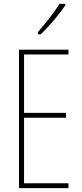

<svg xmlns="http://www.w3.org/2000/svg" viewBox="-20 -970 421 990"><path d="M333 0H78V-714H333V-689H104V-388H320V-363H104V-25H333ZM317 -943Q301 -919 278.5 -891Q256 -863 233 -837.5Q210 -812 190 -793H176V-805Q210 -845 236 -878Q262 -911 287 -950H317Z"/></svg>

Font: Noto Sans Gujarati UI ExtraCondensed Thin
Style: Regular
Weight: 100
Width: 2
Designer: Jelle Bosma - Monotype Design Team, Universal Thirst
Foundry: Monotype Imaging Inc.
Version: Version 2.106; ttfautohint (v1.8.4.7-5d5b)